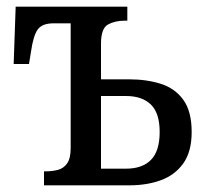

<svg xmlns="http://www.w3.org/2000/svg" viewBox="-20 -556 614 576"><path d="M112 0V-42H117Q137 -42 154 -46.5Q171 -51 181.5 -66Q192 -81 192 -112V-486H140Q107 -486 93.5 -468Q80 -450 73 -401L67 -364H21L27 -536H362V-494H355Q325 -494 304 -482.5Q283 -471 283 -425V-318H368Q420 -318 462.5 -304.5Q505 -291 530 -256.5Q555 -222 555 -160Q555 -101 530 -66Q505 -31 463 -15.5Q421 0 368 0ZM283 -50H358Q407 -50 433 -76.5Q459 -103 459 -160Q459 -217 432.5 -242.5Q406 -268 358 -268H283Z"/></svg>

Font: Noto Serif SemiCondensed
Style: Regular
Weight: 400
Width: 4
Designer: Monotype Design Team
Foundry: Monotype Imaging Inc.
Version: Version 2.013